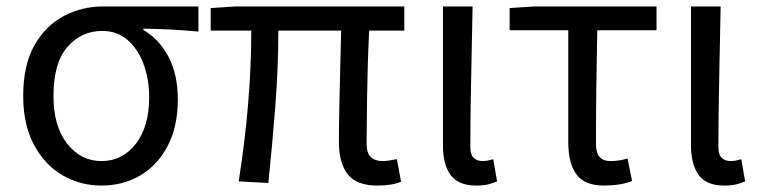

<svg xmlns="http://www.w3.org/2000/svg" viewBox="-20 -563 2365 596"><path d="M295 13Q229 13 174 -19Q119 -51 85.5 -113.5Q52 -176 52 -265Q52 -361 87 -422.5Q122 -484 178.5 -513.5Q235 -543 299 -543H596V-465Q510 -473 425 -474V-470Q475 -441 503.5 -386Q532 -331 532 -254Q532 -170 500.5 -110Q469 -50 415.5 -18.5Q362 13 295 13ZM295 -63Q360 -63 401.5 -116.5Q443 -170 443 -261Q443 -316 426 -363Q409 -410 376.5 -438.5Q344 -467 297 -467Q233 -467 189.5 -417.5Q146 -368 146 -265Q146 -171 188.5 -117Q231 -63 295 -63Z M1151 13Q1087 13 1059.5 -22Q1032 -57 1032 -122Q1032 -208 1039 -468H844Q844 -353 834.5 -231.5Q825 -110 813 5L721 0Q760 -248 760 -468H634V-538L712 -543H1235V-468H1126Q1121 -370 1119.5 -263Q1118 -156 1118 -116Q1118 -88 1131 -75.5Q1144 -63 1169 -63Q1183 -63 1212 -69L1225 1Q1198 13 1151 13Z M1458 13Q1403 13 1379 -19.5Q1355 -52 1355 -112V-543H1447Q1445 -432 1442.5 -318Q1440 -204 1440 -106Q1440 -83 1450.5 -73Q1461 -63 1478 -63Q1493 -63 1511 -69L1523 0Q1512 5 1496.5 9Q1481 13 1458 13Z M1855 13Q1794 13 1769 -22Q1744 -57 1744 -122V-469H1562V-538L1639 -543H2018V-469H1834Q1830 -281 1830 -116Q1830 -88 1841.5 -75.5Q1853 -63 1875 -63Q1902 -63 1928 -71L1942 -1Q1906 13 1855 13Z M2228 13Q2173 13 2149 -19.5Q2125 -52 2125 -112V-543H2217Q2215 -432 2212.5 -318Q2210 -204 2210 -106Q2210 -83 2220.5 -73Q2231 -63 2248 -63Q2263 -63 2281 -69L2293 0Q2282 5 2266.5 9Q2251 13 2228 13Z"/></svg>

Font: Gothic Nguyen
Style: Regular
Weight: 400
Designer: MORI Takayuki
Version: Version 1.220;July 21, 2023;FontCreator 14.0.0.2814 64-bit